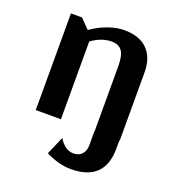

<svg xmlns="http://www.w3.org/2000/svg" viewBox="-128 -592 814 896"><g transform="rotate(20 279.5 -144.5)"><path d="M493 0H491V39Q491 203 323 203Q264 203 198 170L237 80Q267 130 310 130Q337 130 352 113Q367 96 367 68V-1H368V-324Q368 -376 352 -399Q336 -422 301 -422Q250 -422 201 -386V0H76V-480H131L176 -434Q212 -460 255.5 -476Q299 -492 337 -492Q413 -492 453 -452Q493 -412 493 -338Z"/></g></svg>

Font: Arya
Style: Bold
Weight: 700
Designer: Eduardo Rodriguez Tunni, Modular Infotech
Foundry: Eduardo Rodriguez Tunni, Modular Infotech
Version: Version 1.002